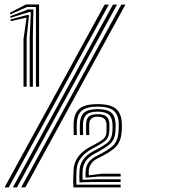

<svg xmlns="http://www.w3.org/2000/svg" viewBox="-59 -820 819 840"><path d="M98.2 -440.5V-789.5H59.2L-14.5 -756.5L-15 -764.5L54.2 -800.5H112V-440.5ZM71 -440.5V-657.5L75.8 -767H67.2L-13.2 -741.8L-14 -749.2L63 -778.5H87.2L84.8 -662V-440.5ZM43.8 -440.5V-648.5L57 -742L53.8 -742.2L-12.2 -727.5L-12.8 -735.2L59.2 -754.2H68L57.5 -653V-440.5ZM-2.8 0 435.2 -800H453.2L15.2 0ZM-39.2 0 398.8 -800H417L-21 0ZM33.5 0 471.8 -800H489.8L51.8 0ZM315.8 -42.5Q314.2 -54.2 315.8 -72.8Q318.5 -113.2 357.8 -134.5L386 -149.5Q413.8 -164 431.2 -178.8Q448.8 -193.5 455.5 -218.2Q458.5 -228.8 459.8 -245.9Q461 -263 460.5 -277.5Q459.8 -318 438.2 -335.8Q416.8 -353.5 367.8 -353.5Q320.8 -353.5 299.5 -336.4Q278.2 -319.2 277 -279.5Q276.2 -257.8 277.2 -229.2H263.5Q263 -248 262.9 -257.6Q262.8 -267.2 263.2 -279.8Q264.8 -324.5 288.6 -344.5Q312.5 -364.5 367.8 -364.5Q423.5 -364.5 448.1 -344.2Q472.8 -324 474.2 -277.5Q474.8 -260.5 473.1 -242.6Q471.5 -224.8 468.2 -214Q460.5 -188.2 442.1 -172.1Q423.8 -156 392 -139.2L363.5 -124.5Q333.2 -107.2 329.5 -75.2Q329.2 -68.2 329.2 -64.1Q329.2 -60 329.5 -52.8L384 -59.8H468.8V-47.8H374.2ZM288.8 -22.2Q288 -35.5 288 -47.9Q288 -60.2 289 -74Q290.2 -98.8 303.6 -119.6Q317 -140.5 346 -156.8L374.2 -171.8Q395 -183 409.9 -194.6Q424.8 -206.2 430 -226.2Q432.2 -234.5 433 -249.9Q433.8 -265.2 433.2 -277Q431.8 -306.5 416.4 -319Q401 -331.5 367.8 -331.5Q334.5 -331.5 320 -319.1Q305.5 -306.8 304.2 -279.2Q303.8 -267.8 303.9 -256.1Q304 -244.5 304.5 -229.2H290.8Q290.2 -244.2 290.1 -256.2Q290 -268.2 290.5 -279.5Q292 -312.5 309.4 -327.5Q326.8 -342.5 367.8 -342.5Q409.8 -342.5 427.6 -327.2Q445.5 -312 446.8 -277Q447.2 -263.2 446.1 -247Q445 -230.8 442 -221.8Q436 -202 421.2 -189.1Q406.5 -176.2 379.5 -161L351.2 -145.5Q326.2 -131 314.9 -113.1Q303.5 -95.2 302.5 -73.5Q302 -61.2 301.9 -51.8Q301.8 -42.2 302.5 -33.5L361.2 -35.8H468.8V-23.8H347.2ZM262 0Q261 -22.2 261.5 -39.9Q262 -57.5 262.8 -75Q263.8 -105.8 281.2 -131.8Q298.8 -157.8 334.8 -177.2L362.8 -192.2Q383.2 -203.2 392.9 -211.5Q402.5 -219.8 405.5 -233Q407 -239.8 407.2 -253.4Q407.5 -267 407 -276.8Q405 -309.5 367.8 -309.5Q333.8 -309.5 331.5 -279.2Q330.8 -268.2 331 -256.6Q331.2 -245 331.8 -229.2H318Q317.8 -243.2 317.5 -254.9Q317.2 -266.5 317.8 -279Q319 -301.2 330.6 -310.9Q342.2 -320.5 367.8 -320.5Q394.5 -320.5 406.5 -310.5Q418.5 -300.5 419.8 -276.8Q420 -266.2 419.4 -251.8Q418.8 -237.2 416.8 -230.2Q412.2 -212.8 400 -202.9Q387.8 -193 368.8 -182.5L340.8 -167.2Q312.2 -151.2 294.6 -128.2Q277 -105.2 275.8 -74Q275 -57.8 274.8 -42.9Q274.5 -28 275.2 -12H468.8V0Z"/></svg>

Font: Big Shoulders Inline Text SemiBold
Style: Regular
Weight: 600
Designer: Patric King
Foundry: XO Type Co
Version: Version 1.000